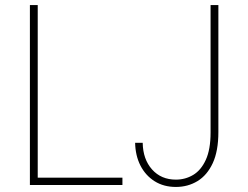

<svg xmlns="http://www.w3.org/2000/svg" viewBox="-20 -740 993 768"><path d="M99.6 0V-719.7H130.9V-29.3H469.7V0ZM683.6 7.8Q634.8 7.8 598.4 -15.1Q562 -38.1 541.7 -77.9Q521.5 -117.7 520.5 -168.9H550.8Q551.8 -103 588.1 -62.3Q624.5 -21.5 683.6 -21.5Q721.2 -21.5 752.7 -40.3Q784.2 -59.1 803.2 -100.6Q822.3 -142.1 822.3 -210V-719.7H853.5V-211.9Q853.5 -136.2 831.1 -87.6Q808.6 -39.1 770 -15.6Q731.4 7.8 683.6 7.8Z"/></svg>

Font: Reddit Sans ExtraLight
Style: Regular
Weight: 250
Designer: Stephen Hutchings
Foundry: Reddit
Version: Version 1.014